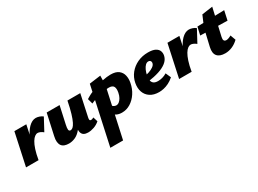

<svg xmlns="http://www.w3.org/2000/svg" viewBox="-39 -1221 2957 2203"><g transform="rotate(-30 1439.5 -120.0)"><path d="M140 0Q165 -146 203.5 -243Q242 -340 289.5 -388Q337 -436 387 -436Q408 -436 433.5 -427.5Q459 -419 477 -404L391 -244Q371 -260 352.5 -268Q334 -276 319 -276Q301 -276 281 -261.5Q261 -247 241.5 -215Q222 -183 204.5 -130Q187 -77 174 0ZM8 0 100 -427H258L167 0Z M574 10Q541 10 516.5 1Q492 -8 478 -27Q464 -46 460.5 -76.5Q457 -107 467 -150L528 -427H699L648 -195Q639 -155 641.5 -134Q644 -113 665 -113Q680 -113 696 -126.5Q712 -140 729.5 -174.5Q747 -209 765.5 -270Q784 -331 803 -427H871Q845 -293 811 -207.5Q777 -122 738 -74.5Q699 -27 657 -8.5Q615 10 574 10ZM826 10Q794 10 772.5 -2Q751 -14 743 -41.5Q735 -69 745 -117L808 -427H973L911 -138Q907 -119 910 -108.5Q913 -98 927 -98Q934 -98 942.5 -100.5Q951 -103 963 -110L982 -49Q948 -19 906.5 -4.5Q865 10 826 10Z M958 289 1122 -466 1272 -486 1269 -360 1127 289ZM1278 7Q1237 7 1207 -8Q1177 -23 1157.5 -45Q1138 -67 1129 -89L1195 -143Q1210 -120 1227.5 -109Q1245 -98 1261 -98Q1282 -98 1300 -112Q1318 -126 1332.5 -151.5Q1347 -177 1354 -213Q1364 -264 1349.5 -291Q1335 -318 1287 -318Q1269 -318 1238 -313Q1207 -308 1170.5 -299.5Q1134 -291 1098.5 -279.5Q1063 -268 1034 -254L1015 -323Q1073 -360 1139.5 -386Q1206 -412 1269.5 -425Q1333 -438 1379 -438Q1448 -438 1484 -409.5Q1520 -381 1530 -336Q1540 -291 1530 -241Q1517 -170 1480 -114Q1443 -58 1391 -25.5Q1339 7 1278 7Z M1765 16Q1694 16 1648 -14.5Q1602 -45 1584 -96.5Q1566 -148 1578 -212Q1591 -280 1633 -332Q1675 -384 1738 -413.5Q1801 -443 1877 -443Q1939 -443 1973 -425Q2007 -407 2017.5 -377.5Q2028 -348 2020 -315Q2009 -269 1968 -236.5Q1927 -204 1863 -183.5Q1799 -163 1718 -152L1701 -223Q1735 -228 1770.5 -239.5Q1806 -251 1831.5 -269Q1857 -287 1862 -309Q1865 -320 1862 -330Q1859 -340 1851 -346Q1843 -352 1830 -352Q1809 -352 1791 -334.5Q1773 -317 1759.5 -288Q1746 -259 1738 -221Q1731 -186 1735 -158.5Q1739 -131 1758.5 -115.5Q1778 -100 1818 -100Q1845 -100 1875 -108Q1905 -116 1934 -134L1965 -64Q1930 -33 1894 -15.5Q1858 2 1825.5 9Q1793 16 1765 16Z M2168 0Q2193 -146 2231.5 -243Q2270 -340 2317.5 -388Q2365 -436 2415 -436Q2436 -436 2461.5 -427.5Q2487 -419 2505 -404L2419 -244Q2399 -260 2380.5 -268Q2362 -276 2347 -276Q2329 -276 2309 -261.5Q2289 -247 2269.5 -215Q2250 -183 2232.5 -130Q2215 -77 2202 0ZM2036 0 2128 -427H2286L2195 0Z M2645 10Q2571 10 2539.5 -28Q2508 -66 2525 -141L2578 -369L2638 -509L2780 -529L2699 -174Q2692 -143 2700.5 -129Q2709 -115 2731 -115Q2743 -115 2761.5 -121.5Q2780 -128 2796 -138L2822 -67Q2783 -29 2737.5 -9.5Q2692 10 2645 10ZM2495 -311 2519 -416 2879 -426 2852 -302Z"/></g></svg>

Font: Ysabeau Infant Black
Style: Italic
Weight: 900
Italic angle: -12°
Designer: Christian Thalmann (Catharsis Fonts)
Version: Version 2.001;gftools[0.9.30]; featfreeze: ss01,ss02,lnum